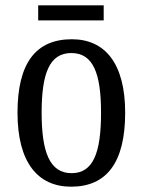

<svg xmlns="http://www.w3.org/2000/svg" viewBox="-20 -694 538 724"><path d="M124 -617H371V-674H124ZM248 10C382 10 452 -81 452 -269C452 -456 375 -546 251 -546C115 -546 46 -456 46 -269C46 -81 123 10 248 10ZM250 -41C168 -41 137 -119 137 -269C137 -418 167 -494 249 -494C331 -494 361 -418 361 -269C361 -119 332 -41 250 -41Z"/></svg>

Font: Noto Serif Bengali Condensed
Style: Regular
Weight: 400
Width: 3
Designer: Juan Bruce, Universal Thirst, Indian Type Foundry and the Monotype Design Team.
Foundry: Monotype Imaging Inc.
Version: Version 2.003